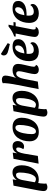

<svg xmlns="http://www.w3.org/2000/svg" viewBox="1484 -2298 1013 4023"><g transform="rotate(-90 1990.5 -286.5)"><path d="M236 19Q212 19 195.5 15Q179 11 153 3L16 -9L112 -510L244 -526L231 -443Q257 -481 296.5 -506Q336 -531 388 -531Q442 -531 475 -506.5Q508 -482 523.5 -439Q539 -396 539 -337Q539 -267 519.5 -202.5Q500 -138 461.5 -88.5Q423 -39 366.5 -10Q310 19 236 19ZM79 200Q45 200 22 181Q-1 162 -1 116Q-1 106 1 89Q3 72 6 51Q9 30 13 7Q17 -16 22 -37L173 -25Q166 12 160 54.5Q154 97 154 132Q154 144 155 155.5Q156 167 159 177Q142 187 121 193.5Q100 200 79 200ZM249 -40Q279 -40 301.5 -61.5Q324 -83 340.5 -119Q357 -155 367 -199Q377 -243 382 -289.5Q387 -336 387 -377Q387 -411 376.5 -434Q366 -457 335 -457Q304 -457 282.5 -436.5Q261 -416 248 -385Q235 -354 229 -322L183 -65Q197 -53 215 -46.5Q233 -40 249 -40Z M573 16 674 -510 804 -526 790 -432Q811 -478 849 -504Q887 -530 938 -530Q992 -530 1019 -500.5Q1046 -471 1046 -422Q1046 -366 1013.5 -327.5Q981 -289 930 -289Q915 -289 900 -293Q885 -297 877 -307Q892 -327 902 -357Q912 -387 912 -412Q912 -430 905 -441.5Q898 -453 879 -453Q860 -453 844.5 -439.5Q829 -426 817.5 -402.5Q806 -379 797.5 -349Q789 -319 783 -286L735 0Z M1235 20Q1185 20 1148 5.5Q1111 -9 1087 -35.5Q1063 -62 1052 -97Q1041 -132 1041 -173Q1041 -244 1060 -308.5Q1079 -373 1116.5 -423Q1154 -473 1210 -501.5Q1266 -530 1341 -530Q1393 -530 1429.5 -515.5Q1466 -501 1489.5 -475Q1513 -449 1524 -414.5Q1535 -380 1535 -339Q1535 -268 1516 -203.5Q1497 -139 1459.5 -88.5Q1422 -38 1366 -9Q1310 20 1235 20ZM1252 -40Q1279 -40 1300.5 -62.5Q1322 -85 1337.5 -122.5Q1353 -160 1363.5 -205.5Q1374 -251 1379 -298Q1384 -345 1384 -385Q1384 -423 1371 -446.5Q1358 -470 1324 -470Q1297 -470 1275 -448Q1253 -426 1237.5 -389Q1222 -352 1212 -306.5Q1202 -261 1197 -214Q1192 -167 1192 -125Q1192 -88 1205 -64Q1218 -40 1252 -40Z M1796 19Q1772 19 1755.5 15Q1739 11 1713 3L1576 -9L1672 -510L1804 -526L1791 -443Q1817 -481 1856.5 -506Q1896 -531 1948 -531Q2002 -531 2035 -506.5Q2068 -482 2083.5 -439Q2099 -396 2099 -337Q2099 -267 2079.5 -202.5Q2060 -138 2021.5 -88.5Q1983 -39 1926.5 -10Q1870 19 1796 19ZM1639 200Q1605 200 1582 181Q1559 162 1559 116Q1559 106 1561 89Q1563 72 1566 51Q1569 30 1573 7Q1577 -16 1582 -37L1733 -25Q1726 12 1720 54.5Q1714 97 1714 132Q1714 144 1715 155.5Q1716 167 1719 177Q1702 187 1681 193.5Q1660 200 1639 200ZM1809 -40Q1839 -40 1861.5 -61.5Q1884 -83 1900.5 -119Q1917 -155 1927 -199Q1937 -243 1942 -289.5Q1947 -336 1947 -377Q1947 -411 1936.5 -434Q1926 -457 1895 -457Q1864 -457 1842.5 -436.5Q1821 -416 1808 -385Q1795 -354 1789 -322L1743 -65Q1757 -53 1775 -46.5Q1793 -40 1809 -40Z M2541 20Q2501 20 2475.5 -1.5Q2450 -23 2450 -69Q2450 -91 2456 -124.5Q2462 -158 2471 -196Q2480 -234 2488.5 -272Q2497 -310 2503.5 -342Q2510 -374 2510 -395Q2510 -421 2498 -437Q2486 -453 2461 -453Q2428 -453 2406 -427.5Q2384 -402 2370 -364.5Q2356 -327 2349 -291L2292 0L2135 16L2226 -445L2361 -446Q2391 -488 2434.5 -509Q2478 -530 2530 -530Q2592 -530 2627.5 -501Q2663 -472 2663 -411Q2663 -385 2657 -350.5Q2651 -316 2642 -278Q2633 -240 2624.5 -204Q2616 -168 2610 -137.5Q2604 -107 2604 -88Q2604 -69 2612.5 -56.5Q2621 -44 2643 -41Q2634 -10 2604.5 5Q2575 20 2541 20ZM2357 -417 2223 -433Q2232 -475 2239.5 -521Q2247 -567 2252.5 -611.5Q2258 -656 2260 -691Q2260 -703 2259.5 -713.5Q2259 -724 2258 -734Q2277 -745 2297 -749.5Q2317 -754 2336 -754Q2370 -754 2394.5 -736Q2419 -718 2418 -674Q2418 -660 2414.5 -637.5Q2411 -615 2405 -587.5Q2399 -560 2391 -530.5Q2383 -501 2374.5 -472Q2366 -443 2357 -417Z M2919 20Q2860 20 2815 -2Q2770 -24 2745.5 -69Q2721 -114 2721 -184Q2721 -248 2739 -309.5Q2757 -371 2794.5 -421Q2832 -471 2890 -500.5Q2948 -530 3028 -530Q3069 -530 3104 -519.5Q3139 -509 3160 -483Q3181 -457 3181 -410Q3181 -357 3150 -319Q3119 -281 3062.5 -260Q3006 -239 2928 -237Q2916 -236 2901.5 -236.5Q2887 -237 2876 -237Q2875 -224 2874 -210.5Q2873 -197 2873 -186Q2873 -138 2892 -111.5Q2911 -85 2960 -85Q3001 -85 3037.5 -103.5Q3074 -122 3093 -156Q3107 -150 3112.5 -138Q3118 -126 3118 -112Q3118 -75 3092 -45Q3066 -15 3021 2.5Q2976 20 2919 20ZM2882 -283Q2917 -283 2947 -292.5Q2977 -302 3000.5 -319Q3024 -336 3037 -362Q3050 -388 3050 -420Q3049 -447 3038.5 -461.5Q3028 -476 3005 -476Q2983 -476 2963 -461.5Q2943 -447 2927.5 -421Q2912 -395 2900.5 -360Q2889 -325 2882 -283ZM3079 -587 2962 -614Q2930 -621 2902.5 -632Q2875 -643 2857.5 -662Q2840 -681 2840 -712Q2840 -731 2848 -748.5Q2856 -766 2874 -773L3098 -632Z M3323 20Q3284 20 3256 -2Q3228 -24 3228 -66Q3228 -86 3233.5 -119.5Q3239 -153 3246 -191Q3253 -229 3260.5 -263.5Q3268 -298 3271 -319L3300 -465H3235L3239 -495Q3293 -513 3346 -543.5Q3399 -574 3446 -614H3485L3463 -510H3541L3532 -465H3454L3391 -142Q3388 -128 3386 -115.5Q3384 -103 3384 -91Q3383 -59 3397.5 -49Q3412 -39 3442 -45Q3430 -19 3411.5 -5Q3393 9 3370 14.5Q3347 20 3323 20Z M3720 20Q3661 20 3616 -2Q3571 -24 3546.5 -69Q3522 -114 3522 -184Q3522 -248 3540 -309.5Q3558 -371 3595.5 -421Q3633 -471 3691 -500.5Q3749 -530 3829 -530Q3870 -530 3905 -519.5Q3940 -509 3961 -483Q3982 -457 3982 -410Q3982 -357 3951 -319Q3920 -281 3863.5 -260Q3807 -239 3729 -237Q3717 -236 3702.5 -236.5Q3688 -237 3677 -237Q3676 -224 3675 -210.5Q3674 -197 3674 -186Q3674 -138 3693 -111.5Q3712 -85 3761 -85Q3802 -85 3838.5 -103.5Q3875 -122 3894 -156Q3908 -150 3913.5 -138Q3919 -126 3919 -112Q3919 -75 3893 -45Q3867 -15 3822 2.5Q3777 20 3720 20ZM3683 -283Q3718 -283 3748 -292.5Q3778 -302 3801.5 -319Q3825 -336 3838 -362Q3851 -388 3851 -420Q3850 -447 3839.5 -461.5Q3829 -476 3806 -476Q3784 -476 3764 -461.5Q3744 -447 3728.5 -421Q3713 -395 3701.5 -360Q3690 -325 3683 -283Z"/></g></svg>

Font: Sansita Swashed Light SemiBold
Style: Regular
Weight: 600
Version: Version 1.003